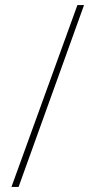

<svg xmlns="http://www.w3.org/2000/svg" viewBox="-20 -734 368 754"><path d="M310 -714 53 0H25L284 -714Z"/></svg>

Font: Noto Sans Thai Looped ExtraCondensed Thin
Style: Regular
Weight: 100
Width: 2
Designer: Sasikarn Vongin, Ben Mitchell
Foundry: The Fontpad Ltd
Version: Version 1.001; ttfautohint (v1.8.4.7-5d5b)